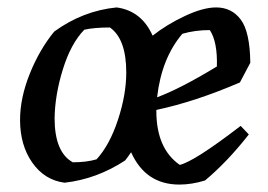

<svg xmlns="http://www.w3.org/2000/svg" viewBox="-20 -485 722 517"><path d="M154 7Q100 0 67 -47Q34 -94 34 -162Q34 -221 60 -286Q86 -351 126 -400Q203 -456 294 -465Q361 -456 391 -389Q429 -419 478 -442Q527 -465 562 -465Q604 -465 628.5 -432Q653 -399 654 -316L626 -263Q505 -211 401 -189V-186Q401 -85 464 -41Q503 -50 628 -146L650 -123Q592 -49 532 1Q496 12 463 12Q372 12 333 -75Q325 -63 317 -53Q241 -3 154 7ZM176 -48Q213 -48 240 -56Q275 -94 297.5 -162Q320 -230 320 -290Q320 -380 276 -411Q234 -411 207 -405Q171 -368 149.5 -299Q128 -230 127 -167Q127 -75 176 -48ZM471 -394Q415 -328 403 -223Q467 -247 564 -306Q566 -372 545 -404Q505 -404 471 -394Z"/></svg>

Font: Albura Medium
Style: Italic
Weight: 462
Italic angle: -7°
Designer: Mercedes Jáuregui
Foundry: Omnibus-Type Team
Version: Version 1.000